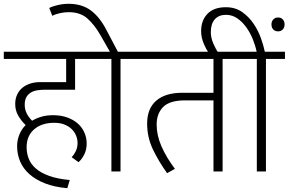

<svg xmlns="http://www.w3.org/2000/svg" viewBox="-30 -902 1519 1010"><path d="M324 88Q256 82 206.5 62.5Q157 43 124.5 14Q92 -15 76 -52.5Q60 -90 60 -133Q60 -166 72.5 -195.5Q85 -225 105 -244Q82 -266 66 -293.5Q50 -321 50 -355Q50 -383 60.5 -405Q71 -427 88.5 -441Q106 -455 129.5 -462.5Q153 -470 179 -470H318V-592H-10V-630H476V-592H365V-430H206Q185 -430 166 -427Q147 -424 132 -415Q117 -406 108.5 -390.5Q100 -375 100 -351Q100 -326 111 -304.5Q122 -283 139 -267Q163 -281 189.5 -288.5Q216 -296 249 -296Q291 -296 324 -284Q357 -272 379.5 -252Q402 -232 414 -204.5Q426 -177 426 -147Q426 -115 413 -89Q400 -63 383 -49L347 -75Q358 -86 368 -105.5Q378 -125 378 -151Q378 -169 370.5 -188Q363 -207 348 -222Q333 -237 310 -246.5Q287 -256 255 -256Q189 -256 149.5 -221.5Q110 -187 110 -128Q110 -96 121 -67.5Q132 -39 158 -16Q184 7 228 23Q272 39 337 45Z M229 -860Q246 -869 274.5 -875.5Q303 -882 331 -882Q401 -882 448 -847Q495 -812 530 -744L590 -630H704V-592H604V0H556V-592H456V-630H548L499 -716Q467 -772 429.5 -805Q392 -838 331 -838Q308 -838 284 -832.5Q260 -827 245 -819Z M944 -374Q862 -374 828 -339Q794 -304 794 -247Q794 -190 819.5 -132Q845 -74 890 -14L849 9Q804 -54 774 -117Q744 -180 744 -252Q744 -331 792 -372.5Q840 -414 929 -414H1093V-592H684V-630H1241V-592H1141V0H1093V-374Z M1398 -774Q1398 -789 1407.5 -799.5Q1417 -810 1433 -810Q1449 -810 1458 -799.5Q1467 -789 1467 -774Q1467 -757 1457.5 -747Q1448 -737 1433 -737Q1417 -737 1407.5 -747Q1398 -757 1398 -774ZM1321 -592H1221V-630H1320Q1314 -660 1300.5 -694Q1287 -728 1266.5 -757Q1246 -786 1219 -805Q1192 -824 1159 -824Q1121 -824 1100 -800.5Q1079 -777 1079 -733Q1079 -704 1091.5 -674.5Q1104 -645 1120 -622L1085 -602L1069 -623Q1054 -643 1041 -674.5Q1028 -706 1028 -738Q1028 -795 1061.5 -829.5Q1095 -864 1158 -864Q1208 -864 1244 -838.5Q1280 -813 1304.5 -776.5Q1329 -740 1343 -700Q1357 -660 1363 -630H1469V-592H1369V0H1321Z"/></svg>

Font: Ek Mukta ExtraLight
Style: Regular
Weight: 275
Designer: Girish Dalvi and Yashodeep Gholap
Foundry: Ek Type
Version: Version 2.538;PS 1.002;hotconv 16.6.51;makeotf.lib2.5.65220;